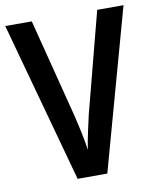

<svg xmlns="http://www.w3.org/2000/svg" viewBox="-81 -777 688 841"><g transform="rotate(-10 263.0 -357.0)"><path d="M526 -714H409L293 -269C286 -237 268 -161 262 -117C257 -161 239 -238 232 -268L118 -714H0L196 0H328Z"/></g></svg>

Font: Noto Sans Telugu Condensed SemiBold
Style: Regular
Weight: 600
Width: 3
Designer: Jelle Bosma - Monotype Design Team
Foundry: Monotype Imaging Inc.
Version: Version 2.005